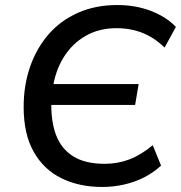

<svg xmlns="http://www.w3.org/2000/svg" viewBox="-20 -734 719 763"><path d="M386 9Q295 9 224.5 -25.5Q154 -60 114 -130.5Q74 -201 74 -309Q74 -395 99.5 -468.5Q125 -542 172.5 -597Q220 -652 289.5 -683Q359 -714 446 -714Q519 -714 580 -690.5Q641 -667 679 -627L634 -545Q594 -584 547 -603Q500 -622 443 -622Q373 -622 319.5 -591Q266 -560 232.5 -505.5Q199 -451 189 -379L178 -400H531L517 -317H175L184 -330Q182 -253 202.5 -198Q223 -143 270.5 -113Q318 -83 396 -83Q448 -83 494 -100.5Q540 -118 587 -157L620 -76Q590 -48 552.5 -29Q515 -10 472.5 -0.5Q430 9 386 9Z"/></svg>

Font: Nunito Sans 12pt SemiBold
Style: Italic
Weight: 600
Italic angle: -9°
Designer: Vernon Adams
Foundry: Vernon Adams
Version: Version 3.101;gftools[0.9.27]